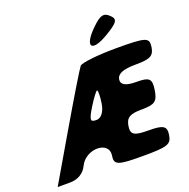

<svg xmlns="http://www.w3.org/2000/svg" viewBox="-182 -1324 1426 1448"><g transform="rotate(-20 531.5 -600.0)"><path d="M511 -850C496 -832 383 -645 259 -433L35 -50H135C197 -50 249 -81 273 -133C328 -250 519 -250 501 -133C490 -60 518 -50 718 -50C918 -50 948 -60 959 -133C969 -200 943 -217 826 -217C709 -217 684 -233 694 -300C704 -364 736 -383 832 -383C936 -383 960 -401 973 -488C986 -575 968 -592 864 -592C781 -592 742 -612 748 -654C755 -697 803 -717 903 -717C1020 -717 1051 -733 1061 -800C1072 -875 1048 -883 806 -883C660 -883 525 -868 511 -850ZM562 -529C553 -467 522 -425 484 -425C432 -425 432 -441 485 -529C521 -587 555 -633 563 -633C571 -633 571 -587 562 -529ZM715 -1096C584 -972 620 -911 772 -1002C878 -1065 891 -1088 849 -1127C809 -1165 780 -1158 715 -1096Z"/></g></svg>

Font: Hussar Skorodowane
Style: Ky
Weight: 700
Foundry: Cannot Into Space Fonts
Version: Version 0.892